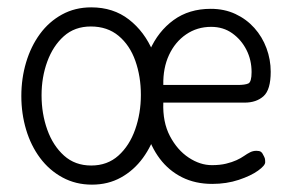

<svg xmlns="http://www.w3.org/2000/svg" viewBox="-20 -488 788 522"><path d="M230 14Q186 14 150 -5.5Q114 -25 89 -58.5Q64 -92 51 -135.5Q38 -179 38 -227Q38 -275 51 -318.5Q64 -362 88.5 -395.5Q113 -429 148.5 -448.5Q184 -468 228 -468Q288 -468 330.5 -435Q373 -402 396 -347.5Q419 -293 419 -228Q419 -179 406 -135.5Q393 -92 368.5 -58.5Q344 -25 309 -5.5Q274 14 230 14ZM228 -38Q272 -38 302 -65Q332 -92 347.5 -136Q363 -180 363 -230Q363 -280 348 -322.5Q333 -365 302.5 -390.5Q272 -416 227 -416Q183 -416 153.5 -389.5Q124 -363 108.5 -320.5Q93 -278 93 -229Q93 -179 108.5 -135.5Q124 -92 154 -65Q184 -38 228 -38ZM557 12Q511 12 475 -6Q439 -24 414.5 -56.5Q390 -89 377 -134Q364 -179 364 -234Q364 -299 387 -351Q410 -403 452 -433.5Q494 -464 553 -464Q590 -464 620 -450Q650 -436 671.5 -412Q693 -388 704.5 -357Q716 -326 716 -293Q716 -244 696.5 -226.5Q677 -209 645 -209H424Q422 -156 442 -118Q462 -80 493 -59.5Q524 -39 556 -39Q578 -39 594.5 -43Q611 -47 623 -52.5Q635 -58 643.5 -64Q652 -70 660 -74Q668 -78 677 -78Q685 -78 689 -75.5Q693 -73 695 -68Q699 -61 700 -57.5Q701 -54 701 -47Q701 -38 681.5 -24Q662 -10 629 1Q596 12 557 12ZM424 -257H626Q646 -257 655 -261Q664 -265 664 -292Q664 -325 650 -352.5Q636 -380 611.5 -397.5Q587 -415 554 -415Q516 -415 486 -394.5Q456 -374 439.5 -338.5Q423 -303 424 -257Z"/></svg>

Font: Fredoka SemiCondensed Light
Style: Regular
Weight: 300
Width: 4
Designer: Ben Nathan
Foundry: Milena B. Brandão, Ben Nathan
Version: Version 2.001